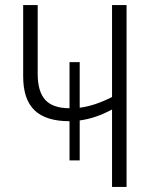

<svg xmlns="http://www.w3.org/2000/svg" viewBox="-20 -734 600 754"><path d="M477 0H420V-304Q355 -269 293 -261V-104H253V-258Q160 -258 115.5 -301Q71 -344 71 -434V-714H128V-444Q128 -374 158 -341.5Q188 -309 253 -309V-490H293V-311Q351 -318 420 -353V-714H477Z"/></svg>

Font: Noto Sans Display Light Narrow
Style: Regular
Weight: 300
Width: 4
Designer: Monotype Design team
Foundry: Monotype Imaging Inc.
Version: Version 1.000